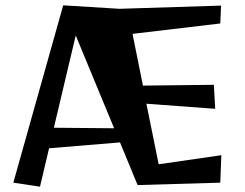

<svg xmlns="http://www.w3.org/2000/svg" viewBox="-20 -685 920 720"><path d="M787 -277 529 -296 575 -69 810 -103 806 0 496 9 430 -151 164 -129 130 15 30 0 217 -665 428 -652 809 -664 806 -597 477 -558 516 -364 782 -367ZM264 -552 182 -206 408 -204Z"/></svg>

Font: Joti One
Style: Regular
Weight: 400
Designer: Eduardo Rodriguez Tunni
Foundry: Eduardo Rodriguez Tunni
Version: Version 1.001